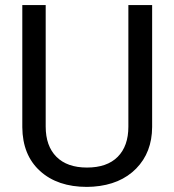

<svg xmlns="http://www.w3.org/2000/svg" viewBox="-20 -731 688 761"><path d="M583 -710.9V-227.5Q582.5 -127 519.8 -63Q457 1 349.6 8.8L324.7 9.8Q208 9.8 138.7 -53.2Q69.3 -116.2 68.4 -226.6V-710.9H161.1V-229.5Q161.1 -152.3 203.6 -109.6Q246.1 -66.9 324.7 -66.9Q404.3 -66.9 446.5 -109.4Q488.8 -151.9 488.8 -229V-710.9Z"/></svg>

Font: MAUL
Style: Regular
Weight: 400
Designer: MAUL
Version: Version 1.0; 2020; ttfautohint (v1.8.3)